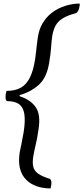

<svg xmlns="http://www.w3.org/2000/svg" viewBox="-20 -798 472 1088"><path d="M266 270Q243 270 216.5 265Q190 260 164.5 247Q139 234 119.5 210.5Q100 187 92 151Q84 115 92 63Q97 42 100.5 23Q104 4 107.5 -14.5Q111 -33 114 -49Q124 -113 118 -151.5Q112 -190 88.5 -207.5Q65 -225 19 -225Q12 -232 11.5 -242.5Q11 -253 12 -263Q13 -268 14.5 -273Q16 -278 17 -283Q66 -283 98 -301Q130 -319 149.5 -358.5Q169 -398 179 -462Q182 -481 184 -501Q186 -521 188.5 -542Q191 -563 194 -584Q201 -632 221 -665.5Q241 -699 268 -721Q295 -743 325 -755.5Q355 -768 382.5 -773Q410 -778 431 -778Q432 -774 432 -770Q432 -766 430 -761Q429 -750 424.5 -740Q420 -730 412 -724Q363 -711 335.5 -694Q308 -677 295 -653Q282 -629 276 -594Q272 -565 269.5 -529Q267 -493 259 -445Q246 -359 200.5 -318Q155 -277 91 -259Q91 -256 91.5 -254.5Q92 -253 93 -252Q153 -233 182.5 -190.5Q212 -148 198 -63Q191 -14 182.5 21.5Q174 57 169 86Q163 121 168 145Q173 169 195.5 185.5Q218 202 264 216Q270 222 271 232Q272 242 270 253Q269 258 268 262Q267 266 266 270Z"/></svg>

Font: Petrona
Style: Italic
Weight: 400
Italic angle: -9°
Designer: Ringo R. Seeber
Foundry: Ringo R. Seeber
Version: Version 2.001; ttfautohint (v1.8.3)